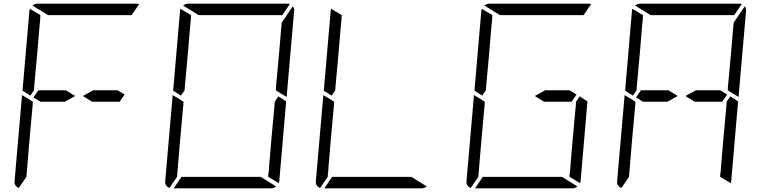

<svg xmlns="http://www.w3.org/2000/svg" viewBox="-20 -1020 4120 1040"><path d="M485 -531H617L655 -508L628 -469H479L429 -500ZM144 -502 102 -529 139 -959Q139 -966 142 -972L199 -938L198 -928V-918L193 -866L182 -735L165 -548L164 -531ZM82 -2Q56 -12 59 -41L99 -500V-505L133 -485L150 -474L158 -469L157 -452L140 -265L129 -134L125 -83L124 -82V-72L123 -62ZM240 -938 156 -990Q169 -1000 184 -1000H452H720Q730 -1000 734 -998L693 -938H663H477H415ZM331 -469H199L161 -492L188 -531H337L387 -500Z M1488 -498 1530 -471 1493 -41Q1493 -34 1490 -28L1433 -62V-70L1434 -82L1435 -83L1439 -134L1450 -265L1467 -450L1468 -469ZM960 -502 918 -529 955 -959Q955 -966 958 -972L1015 -938L1014 -928V-918L1009 -866L998 -735L981 -548L980 -531ZM898 -2Q872 -12 875 -41L915 -500V-505L949 -485L966 -474L974 -469L973 -452L956 -265L945 -134L941 -83L940 -82V-72L939 -62ZM1056 -938 972 -990Q985 -1000 1000 -1000H1268H1536Q1546 -1000 1550 -998L1509 -938H1479H1293H1231ZM1392 -62 1476 -10Q1463 0 1448 0H1180H921L963 -62H969H1155H1217ZM1573 -959 1533 -500V-495L1499 -515L1482 -526L1474 -531L1475 -550L1492 -735L1503 -866L1506 -897L1566 -986Q1575 -974 1573 -959Z M1776 -502 1734 -529 1771 -959Q1771 -966 1774 -972L1831 -938L1830 -928V-918L1825 -866L1814 -735L1797 -548L1796 -531ZM1714 -2Q1688 -12 1691 -41L1731 -500V-505L1765 -485L1782 -474L1790 -469L1789 -452L1772 -265L1761 -134L1757 -83L1756 -82V-72L1755 -62ZM2208 -62 2292 -10Q2279 0 2264 0H1996H1737L1779 -62H1785H1971H2033Z M2933 -531H3065L3103 -508L3076 -469H2927L2877 -500ZM3120 -498 3162 -471 3125 -41Q3125 -34 3122 -28L3065 -62V-70L3066 -82L3067 -83L3071 -134L3082 -265L3099 -450L3100 -469ZM2592 -502 2550 -529 2587 -959Q2587 -966 2590 -972L2647 -938L2646 -928V-918L2641 -866L2630 -735L2613 -548L2612 -531ZM2530 -2Q2504 -12 2507 -41L2547 -500V-505L2581 -485L2598 -474L2606 -469L2605 -452L2588 -265L2577 -134L2573 -83L2572 -82V-72L2571 -62ZM2688 -938 2604 -990Q2617 -1000 2632 -1000H2900H3168Q3178 -1000 3182 -998L3141 -938H3111H2925H2863ZM3024 -62 3108 -10Q3095 0 3080 0H2812H2553L2595 -62H2601H2787H2849Z M3749 -531H3881L3919 -508L3892 -469H3743L3693 -500ZM3936 -498 3978 -471 3941 -41Q3941 -34 3938 -28L3881 -62V-70L3882 -82L3883 -83L3887 -134L3898 -265L3915 -450L3916 -469ZM3408 -502 3366 -529 3403 -959Q3403 -966 3406 -972L3463 -938L3462 -928V-918L3457 -866L3446 -735L3429 -548L3428 -531ZM3346 -2Q3320 -12 3323 -41L3363 -500V-505L3397 -485L3414 -474L3422 -469L3421 -452L3404 -265L3393 -134L3389 -83L3388 -82V-72L3387 -62ZM3504 -938 3420 -990Q3433 -1000 3448 -1000H3716H3984Q3994 -1000 3998 -998L3957 -938H3927H3741H3679ZM3595 -469H3463L3425 -492L3452 -531H3601L3651 -500ZM4021 -959 3981 -500V-495L3947 -515L3930 -526L3922 -531L3923 -550L3940 -735L3951 -866L3954 -897L4014 -986Q4023 -974 4021 -959Z"/></svg>

Font: DSEG14 Modern
Style: Light Italic
Weight: 300
Italic angle: -5°
Designer: Keshikan(Twitter:@keshinomi_88pro)
Version: Version 0.46